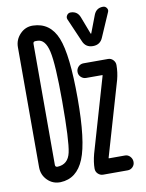

<svg xmlns="http://www.w3.org/2000/svg" viewBox="-85 -821 671 882"><g transform="rotate(-10 250.0 -380.0)"><path d="M457 -759.8Q467.8 -759.8 474.1 -750.5Q480.5 -741.2 475.6 -731.4L427.7 -621.1Q415 -589.8 380.9 -589.8Q346.7 -589.8 334 -621.1L286.1 -731.4Q282.2 -741.2 288.6 -750.5Q294.9 -759.8 305.7 -759.8Q336.9 -759.8 348.6 -730.5L379.9 -648.4Q379.9 -647.5 380.9 -647.5Q382.8 -647.5 382.8 -648.4L414.1 -730.5Q425.8 -759.8 457 -759.8ZM299.8 -101.6 400.4 -448.2V-450.2V-451.2H324.2Q310.5 -451.2 300.3 -460.9Q290 -470.7 290 -484.9Q290 -499 299.8 -509.3Q309.6 -519.5 324.2 -519.5H438.5Q452.1 -519.5 461.9 -509.3Q471.7 -499 471.7 -485.4Q471.7 -451.2 462.9 -418L362.3 -72.3V-70.3Q362.3 -69.3 363.3 -69.3H438.5Q452.1 -69.3 461.9 -58.6Q471.7 -47.9 471.7 -33.7Q471.7 -19.5 461.9 -9.8Q452.1 0 438.5 0H324.2Q310.5 0 300.3 -9.8Q290 -19.5 290 -34.2Q290 -64.5 299.8 -101.6ZM113.3 -647.5V-83Q113.3 -72.3 124 -72.3Q173.8 -74.2 185.5 -127.4Q197.3 -180.7 197.3 -365.2Q197.3 -538.1 183.6 -598.1Q169.9 -658.2 132.8 -658.2H124Q113.3 -658.2 113.3 -647.5ZM126 0Q89.8 1 64.9 -23.9Q40 -48.8 40 -85V-644.5Q40 -679.7 64.9 -705.6Q89.8 -731.4 125 -730.5Q205.1 -728.5 237.3 -648.9Q269.5 -569.3 269.5 -365.2Q269.5 -167 235.8 -85Q202.1 -2.9 126 0Z"/></g></svg>

Font: Rounded-X Mgen+ 2m regular
Style: Regular
Weight: 400
Designer: [Source Han Sans]
Ryoko NISHIZUKA  (kana & ideographs); Paul D. Hunt (Latin, Greek & Cyrillic); Wenlong ZHANG  (bopomofo
Version: Version 1.059.20150602